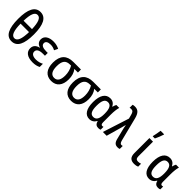

<svg xmlns="http://www.w3.org/2000/svg" viewBox="312 -2196 3617 3617"><g transform="rotate(45 2120.0 -387.5)"><path d="M263 10C408 10 474 -124 474 -381C474 -637 406 -769 264 -769C122 -769 55 -635 55 -380C55 -123 122 10 263 10ZM377 -426H153C158 -602 191 -691 264 -691C337 -691 371 -602 377 -426ZM263 -69C189 -69 154 -163 152 -347H377C373 -161 337 -69 263 -69Z M827 10C893 10 942 -3 984 -25V-110C945 -89 896 -72 834 -72C758 -72 705 -99 705 -157C705 -211 750 -244 852 -244H904V-319H861C771 -319 721 -345 721 -397C721 -443 761 -469 833 -469C877 -469 912 -459 952 -438L988 -512C938 -537 890 -549 830 -549C710 -549 629 -496 629 -407C629 -348 664 -304 728 -287V-282C655 -266 607 -223 607 -147C607 -56 676 10 827 10Z M1321 10C1458 10 1537 -84 1537 -249C1537 -334 1515 -407 1471 -460H1567V-540H1365C1195 -540 1101 -452 1101 -259C1101 -86 1181 10 1321 10ZM1320 -71C1240 -71 1199 -136 1199 -261C1199 -400 1247 -460 1353 -460H1384C1420 -397 1439 -328 1439 -250C1439 -136 1401 -71 1320 -71Z M1851 10C1988 10 2067 -84 2067 -249C2067 -334 2045 -407 2001 -460H2097V-540H1895C1725 -540 1631 -452 1631 -259C1631 -86 1711 10 1851 10ZM1850 -71C1770 -71 1729 -136 1729 -261C1729 -400 1777 -460 1883 -460H1914C1950 -397 1969 -328 1969 -250C1969 -136 1931 -71 1850 -71Z M2336 10C2400 10 2444 -23 2472 -74H2479C2492 -14 2526 10 2577 10C2601 10 2623 5 2631 -1V-76C2623 -73 2612 -71 2603 -71C2578 -71 2565 -90 2565 -136V-339C2565 -416 2574 -493 2589 -539H2511C2499 -520 2489 -490 2483 -464H2478C2448 -521 2406 -549 2344 -549C2228 -549 2161 -452 2161 -267C2161 -86 2226 10 2336 10ZM2362 -71C2288 -71 2257 -134 2257 -265C2257 -401 2289 -466 2364 -466C2440 -466 2472 -398 2472 -268V-259C2472 -134 2438 -71 2362 -71Z M3090 10C3110 10 3129 7 3142 1V-78C3134 -75 3123 -73 3113 -73C3086 -73 3070 -92 3057 -141L2938 -612C2909 -723 2864 -767 2782 -767C2759 -767 2740 -764 2725 -759V-678C2735 -682 2748 -684 2764 -684C2807 -684 2825 -659 2839 -605L2860 -526L2691 0H2792L2880 -310C2887 -335 2896 -366 2902 -394H2906C2910 -361 2920 -319 2929 -283L2973 -108C2992 -23 3026 10 3090 10Z M3413 -617V-606H3470C3497 -658 3523 -729 3538 -776V-785H3444C3440 -750 3423 -652 3413 -617ZM3531 10C3567 10 3601 3 3623 -8V-86C3609 -80 3580 -73 3554 -73C3512 -73 3488 -93 3488 -149V-539H3392V-139C3392 -32 3440 10 3531 10Z M3926 10C3990 10 4034 -23 4062 -74H4069C4082 -14 4116 10 4167 10C4191 10 4213 5 4221 -1V-76C4213 -73 4202 -71 4193 -71C4168 -71 4155 -90 4155 -136V-339C4155 -416 4164 -493 4179 -539H4101C4089 -520 4079 -490 4073 -464H4068C4038 -521 3996 -549 3934 -549C3818 -549 3751 -452 3751 -267C3751 -86 3816 10 3926 10ZM3952 -71C3878 -71 3847 -134 3847 -265C3847 -401 3879 -466 3954 -466C4030 -466 4062 -398 4062 -268V-259C4062 -134 4028 -71 3952 -71Z"/></g></svg>

Font: Noto Sans Mono Condensed Medium
Style: Regular
Weight: 500
Width: 3
Designer: Monotype Design Team
Foundry: Monotype Imaging Inc.
Version: Version 2.014